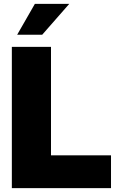

<svg xmlns="http://www.w3.org/2000/svg" viewBox="-20 -969 613 989"><path d="M41 0V-727.5H242.7V-168.9H551.8V0ZM68.4 -790 159.7 -949.2H336.9L197.3 -790Z"/></svg>

Font: Inter 28pt Black
Style: Regular
Weight: 900
Designer: Rasmus Andersson
Foundry: rsms
Version: Version 4.001;git-66647c0bb